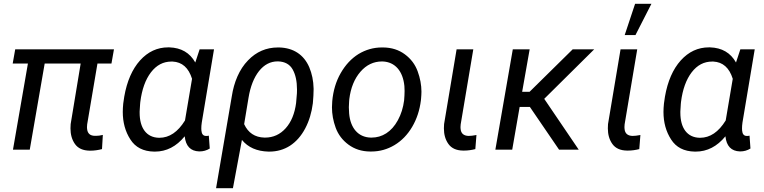

<svg xmlns="http://www.w3.org/2000/svg" viewBox="-20 -788 4022 1011"><path d="M580.1 -528.3H60.1L46.9 -453.6H127L48.3 0H136.7L215.3 -453.6H404.8L352.1 -134.8C351.6 -127 351.1 -119.6 351.1 -112.3C351.1 -79.6 358.9 -51.8 375 -29.3C391.1 -6.8 417 4.9 452.6 5.4C453.6 5.4 455.1 5.4 456.1 5.4C476.6 5.4 496.6 2.4 517.1 -2.9L521.5 -77.6C508.3 -74.2 496.6 -72.8 485.8 -72.8C483.9 -72.8 482.4 -72.8 480.5 -72.8C454.6 -72.8 440.9 -85 438.5 -109.9C438 -112.8 438 -115.7 438 -118.7C438 -123.5 438.5 -128.4 439 -133.3L493.2 -453.6H566.9Z M1031.2 -528.3 1008.3 -459C979.5 -510.3 934.1 -536.6 871.6 -538.6C869.6 -538.6 867.7 -538.6 865.7 -538.6C808.1 -538.6 758.8 -515.6 717.3 -469.7C676.3 -423.8 648.4 -360.4 634.3 -279.3L628.9 -242.7C627.4 -227.5 626.5 -212.9 626.5 -198.7C626.5 -143.6 639.6 -95.2 666.5 -53.7C692.9 -12.2 734.4 9.3 791.5 10.3C793 10.3 794.4 10.3 795.9 10.3C856.4 10.3 908.7 -16.6 952.6 -70.3C958 -18.6 983.4 7.8 1028.8 9.3C1029.3 9.3 1029.8 9.3 1030.8 9.3C1049.8 9.3 1067.9 4.4 1084.5 -5.9L1079.6 -73.7L1071.8 -72.3H1063.5C1049.8 -72.8 1042 -82.5 1040.5 -100.6C1040 -103.5 1040 -107.4 1040 -111.8C1040 -120.1 1040.5 -130.4 1042.5 -143.1L1106.9 -528.3ZM718.8 -251C727.1 -317.4 746.1 -369.6 774.9 -407.2C804.2 -445.3 839.8 -463.9 883.3 -463.9C884.8 -463.9 886.7 -463.9 888.7 -463.9C939 -461.4 973.1 -431.2 991.2 -373L954.1 -153.8C916.5 -92.8 871.6 -62.5 819.3 -62.5C818.4 -62.5 817.9 -62.5 816.9 -62.5C750.5 -64 715.3 -114.7 715.3 -194.3C715.3 -196.8 715.3 -198.7 715.3 -201.2L717.8 -240.7Z M1117.7 203.1H1206.5L1253.9 -51.3C1286.1 -11.7 1333 8.8 1394 10.3C1395.5 10.3 1396.5 10.3 1397.9 10.3C1438.5 10.3 1474.6 0 1506.8 -20.5C1539.1 -41.5 1565.9 -71.8 1586.9 -111.3C1607.9 -150.9 1621.1 -195.3 1627.4 -244.6C1629.9 -273.4 1631.3 -296.9 1631.3 -315.9C1631.3 -317.9 1631.3 -319.8 1631.3 -321.8C1630.4 -363.3 1622.6 -400.4 1608.4 -434.1C1579.6 -500.5 1524.9 -536.1 1450.2 -538.1C1448.2 -538.1 1445.8 -538.1 1443.8 -538.1C1382.3 -538.1 1329.6 -515.6 1286.1 -470.2C1239.7 -422.9 1211.9 -354.5 1200.7 -281.7ZM1288.6 -272.9C1298.3 -332.5 1316.9 -379.4 1343.8 -413.6C1371.1 -447.8 1403.8 -464.8 1442.4 -464.8C1443.4 -464.8 1443.8 -464.8 1444.8 -464.8C1480.5 -463.4 1505.9 -449.2 1521 -422.4C1536.1 -395.5 1543.9 -360.4 1543.9 -316.4C1543.9 -310.1 1543.9 -303.7 1543.5 -297.4L1539.1 -245.1C1531.7 -189.9 1513.7 -145.5 1484.4 -112.8C1455.1 -80.1 1418.9 -63.5 1376 -63.5C1374.5 -63.5 1373.5 -63.5 1372.1 -63.5C1322.3 -64.9 1286.6 -88.4 1265.6 -134.3Z M1998 -538.1C1995.6 -538.1 1993.2 -538.1 1990.7 -538.1C1946.8 -538.1 1905.8 -526.4 1867.7 -503.4C1830.1 -480 1798.8 -446.3 1773.9 -402.8C1749 -359.4 1734.4 -310.1 1729.5 -255.4C1728.5 -244.6 1728 -233.9 1728 -223.1C1728 -187 1734.4 -151.4 1747.6 -115.2C1760.7 -79.6 1783.2 -49.8 1814.9 -26.4C1846.7 -2.9 1884.3 9.3 1928.2 9.8C1930.7 9.8 1933.1 9.8 1935.5 9.8C1979 9.8 2019.5 -1.5 2057.1 -23.9C2094.7 -46.4 2126 -78.6 2150.4 -120.1C2174.8 -161.6 2189.9 -208 2196.3 -259.3L2197.3 -270C2198.2 -281.7 2199.2 -293.5 2199.2 -305.2C2199.2 -340.3 2192.4 -376.5 2179.2 -412.6C2166 -448.7 2143.6 -478.5 2111.8 -502C2080.1 -525.4 2042.5 -537.6 1998 -538.1ZM1819.3 -266.1C1826.7 -325.7 1846.2 -373.5 1877.9 -410.2C1909.2 -446.3 1947.3 -464.4 1991.2 -464.4C1992.2 -464.4 1993.7 -464.4 1994.6 -464.4C2060.5 -461.9 2101.6 -413.6 2109.4 -335C2109.9 -327.1 2110.4 -318.4 2110.4 -309.1C2110.4 -294.4 2109.4 -277.8 2107.9 -259.3C2103 -221.2 2092.3 -186.5 2075.2 -155.3C2041.5 -92.8 1991.2 -63.5 1937 -63.5C1935.1 -63.5 1933.6 -63.5 1931.6 -63.5C1865.7 -65.4 1824.7 -114.3 1818.4 -190.9C1817.4 -202.1 1816.9 -212.9 1816.9 -223.6C1816.9 -234.4 1817.4 -244.6 1818.4 -254.9Z M2384.3 -528.3 2318.4 -134.8C2317.9 -127 2317.4 -119.6 2317.4 -112.3C2317.4 -79.6 2325.2 -52.2 2341.3 -29.8C2357.4 -7.3 2382.8 4.4 2418 4.9C2419.9 4.9 2421.9 4.9 2423.8 4.9C2442.4 4.9 2461.9 2.4 2482.9 -2.9L2488.8 -77.1C2471.7 -73.7 2458 -72.3 2446.8 -72.3C2420.9 -73.2 2407.2 -85.9 2405.3 -109.9C2404.8 -112.8 2404.8 -115.7 2404.8 -118.7C2404.8 -123.5 2405.3 -128.4 2405.8 -133.3L2472.2 -528.3Z M2923.8 0H3027.3L2845.7 -267.6L3108.9 -528.3H2995.6L2768.6 -304.7H2729.5L2769 -528.3H2680.2L2588.4 0H2677.2L2716.3 -225.1H2770Z M3269.5 -603.5H3326.2L3410.2 -768.1H3324.2ZM3247.6 -528.3 3181.6 -134.8C3181.2 -127 3180.7 -119.6 3180.7 -112.3C3180.7 -79.6 3188.5 -52.2 3204.6 -29.8C3220.7 -7.3 3246.1 4.4 3281.2 4.9C3283.2 4.9 3285.2 4.9 3287.1 4.9C3305.7 4.9 3325.2 2.4 3346.2 -2.9L3352.1 -77.1C3335 -73.7 3321.3 -72.3 3310.1 -72.3C3284.2 -73.2 3270.5 -85.9 3268.6 -109.9C3268.1 -112.8 3268.1 -115.7 3268.1 -118.7C3268.1 -123.5 3268.6 -128.4 3269 -133.3L3335.4 -528.3Z M3878.4 -528.3 3855.5 -459C3826.7 -510.3 3781.2 -536.6 3718.8 -538.6C3716.8 -538.6 3714.8 -538.6 3712.9 -538.6C3655.3 -538.6 3606 -515.6 3564.5 -469.7C3523.4 -423.8 3495.6 -360.4 3481.4 -279.3L3476.1 -242.7C3474.6 -227.5 3473.6 -212.9 3473.6 -198.7C3473.6 -143.6 3486.8 -95.2 3513.7 -53.7C3540 -12.2 3581.5 9.3 3638.7 10.3C3640.1 10.3 3641.6 10.3 3643.1 10.3C3703.6 10.3 3755.9 -16.6 3799.8 -70.3C3805.2 -18.6 3830.6 7.8 3876 9.3C3876.5 9.3 3877 9.3 3877.9 9.3C3897 9.3 3915 4.4 3931.6 -5.9L3926.8 -73.7L3918.9 -72.3H3910.6C3897 -72.8 3889.2 -82.5 3887.7 -100.6C3887.2 -103.5 3887.2 -107.4 3887.2 -111.8C3887.2 -120.1 3887.7 -130.4 3889.6 -143.1L3954.1 -528.3ZM3565.9 -251C3574.2 -317.4 3593.3 -369.6 3622.1 -407.2C3651.4 -445.3 3687 -463.9 3730.5 -463.9C3731.9 -463.9 3733.9 -463.9 3735.8 -463.9C3786.1 -461.4 3820.3 -431.2 3838.4 -373L3801.3 -153.8C3763.7 -92.8 3718.8 -62.5 3666.5 -62.5C3665.5 -62.5 3665 -62.5 3664.1 -62.5C3597.7 -64 3562.5 -114.7 3562.5 -194.3C3562.5 -196.8 3562.5 -198.7 3562.5 -201.2L3564.9 -240.7Z"/></svg>

Font: Roboto
Style: Italic
Weight: 400
Italic angle: -12°
Designer: Google
Version: Version 2.137; 2017